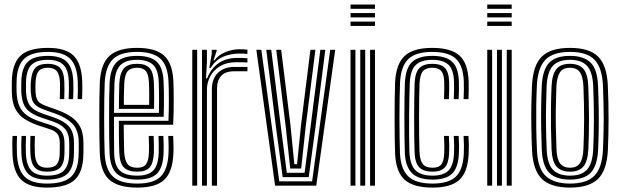

<svg xmlns="http://www.w3.org/2000/svg" viewBox="-20 -820 2747 848"><path d="M187 8.5Q109 8.5 73.6 -26.2Q38.2 -61 35 -141.2Q34.2 -160.2 34.2 -181.2Q34.2 -202.2 35.5 -219.5H55.2Q54.2 -203.2 54.1 -182Q54 -160.8 54.8 -142.2Q57.5 -71 88.4 -40.1Q119.2 -9.2 187 -9.2Q262 -9.2 294.1 -39.6Q326.2 -70 327.2 -138.5Q327.8 -147.2 327.8 -155.1Q327.8 -163 327.8 -171.1Q327.8 -179.2 327.8 -187.8Q327.8 -245 300.2 -273.1Q272.8 -301.2 222 -319L179 -334.2Q154.2 -343 141.2 -352.8Q128.2 -362.5 122.9 -376.9Q117.5 -391.2 116 -413.8Q115.2 -423.5 115.4 -434.1Q115.5 -444.8 116 -456.2Q118.8 -500 135.1 -519.1Q151.5 -538.2 191.8 -538.2Q226.2 -538.2 244.5 -520.8Q262.8 -503.2 264.2 -457.2Q264.8 -445 264.6 -425Q264.5 -405 263.8 -382.2H244Q244.8 -404 245 -423Q245.2 -442 244.8 -456.2Q243.5 -491 230.9 -505.9Q218.2 -520.8 191.8 -520.8Q162.8 -520.8 150.6 -505.8Q138.5 -490.8 137 -456.2Q136.5 -444.5 136.4 -434.9Q136.2 -425.2 137 -413.8Q138.2 -392.8 143.6 -381.2Q149 -369.8 159.4 -363.5Q169.8 -357.2 185 -351.5L227 -336.5Q262.5 -324 289.9 -307Q317.2 -290 332.9 -262Q348.5 -234 348.5 -187.8Q348.5 -179 348.6 -171Q348.8 -163 348.6 -155.1Q348.5 -147.2 348.2 -138.5Q347.2 -61.2 310.6 -26.4Q274 8.5 187 8.5ZM187 -26.8Q128.5 -26.8 102.8 -54.2Q77 -81.8 74.5 -143Q74 -160.2 73.9 -180.1Q73.8 -200 75 -219.5H95Q93.8 -200 93.8 -179.6Q93.8 -159.2 94.2 -144Q96.2 -90.8 117.9 -67.5Q139.5 -44.2 187 -44.2Q240.5 -44.2 262.5 -67Q284.5 -89.8 285.5 -138.8Q285.8 -152 285.8 -163.4Q285.8 -174.8 285.8 -187.8Q285.8 -228.5 267.9 -249.9Q250 -271.2 211.8 -284L166.8 -299.2Q134 -310.2 114.2 -324Q94.5 -337.8 85.1 -359Q75.8 -380.2 74 -413.8Q73.8 -426 73.9 -435.9Q74 -445.8 74 -456.2Q74.8 -518.2 101.6 -545.8Q128.5 -573.2 191.8 -573.2Q249.2 -573.2 275.2 -546.9Q301.2 -520.5 303.8 -459.5Q304.2 -443.8 304.2 -425Q304.2 -406.2 303 -382.2H283.2Q284.2 -406.2 284.4 -424.5Q284.5 -442.8 284 -459.2Q282 -513.2 259.1 -534.5Q236.2 -555.8 191.8 -555.8Q140 -555.8 117.8 -532.4Q95.5 -509 95 -456.2Q95 -445.2 94.8 -435.5Q94.5 -425.8 95 -413.8Q96.8 -384.5 104.8 -366.5Q112.8 -348.5 129.4 -337.1Q146 -325.8 172.8 -316.5L216.8 -301.5Q263 -285.8 284.9 -261Q306.8 -236.2 306.8 -187.8Q306.8 -174.8 306.8 -163.1Q306.8 -151.5 306.5 -138.8Q305.5 -79.8 278.4 -53.2Q251.2 -26.8 187 -26.8ZM187 -61.8Q150.5 -61.8 133.1 -80.9Q115.8 -100 114 -145Q113.5 -160.2 113.5 -180Q113.5 -199.8 114.5 -219.5H134.2Q133.2 -202 133.2 -182.5Q133.2 -163 133.8 -146.5Q135 -110.5 147.5 -94.9Q160 -79.2 187 -79.2Q217.8 -79.2 230.2 -93.8Q242.8 -108.2 243.5 -139Q244 -152 244 -163.4Q244 -174.8 244 -187.8Q244 -216.5 232.9 -229.5Q221.8 -242.5 201.2 -249L154.5 -264.2Q118.8 -276 91.4 -292.6Q64 -309.2 48.4 -337.9Q32.8 -366.5 32.2 -413.5Q32 -426.8 32.1 -437.2Q32.2 -447.8 32.2 -456.5Q32.8 -537.2 69.5 -572.9Q106.2 -608.5 191.8 -608.5Q269.5 -608.5 304.8 -574.4Q340 -540.2 343.2 -461.2Q343.8 -443.8 343.6 -422.8Q343.5 -401.8 342.5 -382.2H322.8Q323.8 -399.8 324 -421.1Q324.2 -442.5 323.5 -460Q320.5 -530.2 289.9 -560.5Q259.2 -590.8 191.8 -590.8Q117.5 -590.8 85.6 -559.2Q53.8 -527.8 53.2 -456.5Q53 -445.2 52.9 -435.5Q52.8 -425.8 53.2 -413.5Q54.8 -374.5 66.4 -349.6Q78 -324.8 101.2 -309.1Q124.5 -293.5 160.5 -281.8L206.5 -266.8Q239.8 -255.5 252.2 -237.4Q264.8 -219.2 264.8 -187.8Q264.8 -180 264.9 -172.1Q265 -164.2 264.9 -156.1Q264.8 -148 264.5 -138.8Q263.8 -98.5 246.1 -80.1Q228.5 -61.8 187 -61.8Z M586.5 8.5Q502 8.5 463.2 -25.9Q424.5 -60.2 420.8 -141Q419.8 -169 419.1 -210.6Q418.5 -252.2 418.5 -298.1Q418.5 -344 419.1 -386Q419.8 -428 420.8 -457Q425.2 -539 464.2 -573.8Q503.2 -608.5 585.2 -608.5Q666.5 -608.5 704.4 -574.8Q742.2 -541 745.8 -461Q746.5 -444 746.9 -422.2Q747.2 -400.5 747.2 -375.5Q747.2 -350.5 746.8 -323.5Q746.2 -296.5 744.8 -269H526.5Q526.8 -246.8 527 -224.8Q527.2 -202.8 527.6 -183.4Q528 -164 528.5 -149.2Q530.5 -111.8 543.2 -95.5Q556 -79.2 586.5 -79.2Q613.5 -79.2 624.8 -94.1Q636 -109 637.8 -146.2Q638.5 -158 638.2 -176.9Q638 -195.8 636.8 -219.5H658.5Q659.5 -195.8 659.8 -176.9Q660 -158 659.5 -145.2Q657.5 -99.2 640.9 -80.5Q624.2 -61.8 586.5 -61.8Q545 -61.8 526.8 -81.1Q508.5 -100.5 506.8 -147Q506.2 -163.8 505.8 -187Q505.2 -210.2 505.1 -236.1Q505 -262 505 -286.5H724Q725 -310.2 725.4 -334.2Q725.8 -358.2 725.8 -381Q725.8 -403.8 725.4 -423.9Q725 -444 724.2 -460Q720.8 -532 687.8 -561.4Q654.8 -590.8 585.2 -590.8Q513 -590.8 479.8 -559.5Q446.5 -528.2 442.5 -455.8Q441.2 -425.8 440.6 -383.5Q440 -341.2 440 -296Q440 -250.8 440.6 -210.2Q441.2 -169.8 442.2 -143Q445.8 -71.2 478.9 -40.2Q512 -9.2 586.5 -9.2Q657.8 -9.2 689.2 -39.8Q720.8 -70.2 724.2 -142Q724.8 -153 724.8 -166Q724.8 -179 724.4 -192.6Q724 -206.2 723.2 -219.5H744.8Q745.8 -201.2 746.2 -180.1Q746.8 -159 745.8 -141.2Q742.2 -60.5 705.5 -26Q668.8 8.5 586.5 8.5ZM586.5 -26.8Q524 -26.8 495.5 -53.4Q467 -80 463.8 -143.8Q462.8 -171.8 462.2 -212.8Q461.8 -253.8 461.8 -299.1Q461.8 -344.5 462.2 -385.6Q462.8 -426.8 464 -454.2Q467.5 -519 495.9 -546.1Q524.2 -573.2 585.2 -573.2Q643.5 -573.2 671.6 -548Q699.8 -522.8 702.5 -459.5Q703.5 -442.2 703.9 -418Q704.2 -393.8 704.1 -364.8Q704 -335.8 703 -304H483.5Q483.2 -256.8 483.5 -220.5Q483.8 -184.2 484.2 -145.5Q485 -91 508.2 -67.6Q531.5 -44.2 586.5 -44.2Q633 -44.2 655.6 -65.6Q678.2 -87 681 -143.2Q681.5 -158.8 681.2 -178.1Q681 -197.5 680 -219.5H701.5Q702.5 -199.2 702.9 -179.6Q703.2 -160 702.5 -142.8Q699.8 -79.5 673.2 -53.1Q646.8 -26.8 586.5 -26.8ZM483.5 -321.5H681.8Q682.5 -349.5 682.5 -375Q682.5 -400.5 682.1 -422Q681.8 -443.5 681 -459Q678.5 -514.8 654.5 -535.2Q630.5 -555.8 585.2 -555.8Q535.8 -555.8 512.1 -532.6Q488.5 -509.5 485.5 -453Q484.8 -435 484.2 -398.5Q483.8 -362 483.5 -321.5ZM505 -339.2Q505.2 -357 505.5 -376.8Q505.8 -396.5 506.1 -415.9Q506.5 -435.2 507 -451.8Q509.5 -499 527.8 -518.6Q546 -538.2 585.2 -538.2Q623.8 -538.2 640.6 -519.5Q657.5 -500.8 659.5 -457Q660 -445.8 660.4 -427.5Q660.8 -409.2 660.8 -386.5Q660.8 -363.8 660.2 -339.2ZM527 -356.8H638.8Q639 -377.2 639 -396.6Q639 -416 638.6 -431.6Q638.2 -447.2 637.8 -456.2Q636.2 -491.5 624.1 -506.1Q612 -520.8 585.2 -520.8Q556.5 -520.8 543.5 -505Q530.5 -489.2 528.8 -450.8Q528.2 -437.8 527.9 -423.1Q527.5 -408.5 527.2 -392.1Q527 -375.8 527 -356.8Z M872.2 0V-600H893.8L894 -548L889.8 -474H894.8Q913.5 -520 947 -542.1Q980.5 -564.2 1028.2 -564.2Q1040.5 -564.2 1053.4 -563.9Q1066.2 -563.5 1072.8 -562.8V-544Q1065.5 -544.5 1051.4 -544.9Q1037.2 -545.2 1024.2 -545.2Q981.2 -545.2 952.1 -527.8Q923 -510.2 908.5 -482.8Q894 -455.2 894 -425.2V0ZM829.2 0V-600H850.8V0ZM915.8 0V-427Q915.8 -472.2 942.8 -498.4Q969.8 -524.5 1014.8 -524.5Q1029.5 -524.5 1044.4 -524.5Q1059.2 -524.5 1072.8 -524.5V-505.2Q1059.5 -505.5 1044 -505.4Q1028.5 -505.2 1014.8 -505.2Q975.2 -505.2 956.9 -485.1Q938.5 -465 938.5 -429V0ZM904.5 -519.5 915.2 -583V-600H937L937.2 -595.8L922.8 -553.2H926.8Q944 -576.5 974.8 -589.5Q1005.5 -602.5 1038 -602.5Q1045.5 -602.5 1054.5 -602Q1063.5 -601.5 1072.8 -600.8V-581.8Q1065 -582.8 1056.8 -583.1Q1048.5 -583.5 1039.2 -583.5Q996.5 -583.5 964 -568.8Q931.5 -554 909.8 -519.5Z M1195 0 1112.2 -600H1134.2L1213.5 -19H1358.5L1438.5 -600H1460.5L1376.8 0ZM1228.5 -37.8 1200.2 -248.2 1156 -600H1178L1221.2 -254L1246.8 -56.8H1325.2L1351 -254.5L1394.8 -600H1416.8L1372 -248.2L1343.5 -37.8ZM1261.8 -75.5 1242 -260 1200 -600H1221.8L1263 -266.2L1280 -94.5H1292L1309.5 -267.5L1351 -600H1373L1330.2 -261.5L1310.2 -75.5Z M1528.2 -781V-800H1636.2V-781ZM1528.2 -705.5V-724.5H1636.2V-705.5ZM1528.2 -743.2V-762.2H1636.2V-743.2ZM1614.5 0V-600H1636.2V0ZM1528.2 0V-600H1549.8V0ZM1571.2 0V-600H1593V0Z M1890.2 8.5Q1806.2 8.5 1767.5 -25.9Q1728.8 -60.2 1725 -141Q1724 -169 1723.4 -210.6Q1722.8 -252.2 1722.8 -298.1Q1722.8 -344 1723.4 -386Q1724 -428 1725 -457Q1729.5 -539 1768.1 -573.8Q1806.8 -608.5 1888.8 -608.5Q1971.2 -608.5 2009.1 -574.8Q2047 -541 2050 -461.2Q2050.5 -444.2 2050.2 -422.6Q2050 -401 2049 -382.2H2027.5Q2028.5 -400.5 2028.8 -421.2Q2029 -442 2028.5 -460.2Q2025.8 -530.2 1993.5 -560.5Q1961.2 -590.8 1888.8 -590.8Q1817 -590.8 1783.9 -559.6Q1750.8 -528.5 1746.8 -455.8Q1745.5 -425.8 1744.9 -383.5Q1744.2 -341.2 1744.2 -295.9Q1744.2 -250.5 1744.9 -210Q1745.5 -169.5 1746.5 -143Q1749.8 -73.2 1783 -41.2Q1816.2 -9.2 1890.2 -9.2Q1961.5 -9.2 1993.4 -40Q2025.2 -70.8 2028.5 -142Q2029.2 -159.5 2029.1 -176.8Q2029 -194 2027.5 -219.5H2049Q2050.5 -197.5 2050.8 -179.9Q2051 -162.2 2050 -141.2Q2046.5 -61 2009.6 -26.2Q1972.8 8.5 1890.2 8.5ZM1890.2 -26.8Q1828 -26.8 1799.4 -55.5Q1770.8 -84.2 1768 -143.8Q1767 -171.8 1766.5 -212.9Q1766 -254 1766 -299.4Q1766 -344.8 1766.5 -385.9Q1767 -427 1768.2 -454.5Q1771.8 -519.8 1800.2 -546.5Q1828.8 -573.2 1888.8 -573.2Q1948.5 -573.2 1976.6 -547.6Q2004.8 -522 2006.8 -459.8Q2007.2 -443.5 2007 -423.4Q2006.8 -403.2 2005.8 -382.2H1984.2Q1985.2 -404.2 1985.5 -424.1Q1985.8 -444 1985.2 -459.2Q1983.5 -514 1959.8 -534.9Q1936 -555.8 1888.8 -555.8Q1841.8 -555.8 1817.2 -533.9Q1792.8 -512 1789.8 -453Q1789 -434 1788.2 -396.6Q1787.5 -359.2 1787 -314.1Q1786.5 -269 1786.8 -225.1Q1787 -181.2 1788.2 -148.8Q1791.2 -90.2 1815.8 -67.2Q1840.2 -44.2 1890.2 -44.2Q1937 -44.2 1959.9 -65.8Q1982.8 -87.2 1985.2 -143Q1985.8 -158.8 1985.8 -175.5Q1985.8 -192.2 1984.2 -219.5H2005.8Q2007.5 -190.8 2007.5 -174.9Q2007.5 -159 2006.8 -142.5Q2004 -80.2 1977.2 -53.5Q1950.5 -26.8 1890.2 -26.8ZM1890.2 -61.8Q1850.2 -61.8 1831.5 -81.2Q1812.8 -100.8 1811 -149.2Q1810 -177 1809.6 -216.9Q1809.2 -256.8 1809.2 -300.5Q1809.2 -344.2 1809.8 -384.2Q1810.2 -424.2 1811.2 -451.8Q1813.8 -502 1833 -520.1Q1852.2 -538.2 1888.8 -538.2Q1927.5 -538.2 1945 -519.9Q1962.5 -501.5 1963.8 -457.2Q1964 -444.8 1963.9 -426.2Q1963.8 -407.8 1962.5 -382.2H1941Q1942 -406.2 1942.2 -425Q1942.5 -443.8 1942 -456.5Q1941.2 -491 1929.4 -505.9Q1917.5 -520.8 1888.8 -520.8Q1860.8 -520.8 1847.8 -505.4Q1834.8 -490 1833 -450.5Q1832 -424.5 1831.4 -385.4Q1830.8 -346.2 1830.8 -302.6Q1830.8 -259 1831.2 -218.6Q1831.8 -178.2 1832.8 -149.2Q1834.8 -111.2 1847.6 -95.2Q1860.5 -79.2 1890.2 -79.2Q1918.5 -79.2 1929.8 -94.6Q1941 -110 1942 -145.5Q1942.5 -161.5 1942.5 -176Q1942.5 -190.5 1941 -219.5H1962.5Q1964 -194.2 1964.1 -176.2Q1964.2 -158.2 1963.8 -145.2Q1961.8 -99.8 1945 -80.8Q1928.2 -61.8 1890.2 -61.8Z M2132 -781V-800H2240V-781ZM2132 -705.5V-724.5H2240V-705.5ZM2132 -743.2V-762.2H2240V-743.2ZM2218.2 0V-600H2240V0ZM2132 0V-600H2153.5V0ZM2175 0V-600H2196.8V0Z M2497.5 8.5Q2412.2 8.5 2373 -30Q2333.8 -68.5 2329.8 -156.5Q2327.5 -210.2 2326.8 -257.8Q2326 -305.2 2326.8 -351Q2327.5 -396.8 2329.8 -444.2Q2334.2 -532 2373.2 -570.2Q2412.2 -608.5 2497.5 -608.5Q2583.5 -608.5 2622 -569.6Q2660.5 -530.8 2664.5 -443.8Q2668 -362.5 2667.9 -294.5Q2667.8 -226.5 2664.8 -156.2Q2660.2 -67.5 2620.9 -29.5Q2581.5 8.5 2497.5 8.5ZM2497.5 -9.2Q2571 -9.2 2605 -43.5Q2639 -77.8 2643 -157.2Q2646.2 -227 2646.4 -293.2Q2646.5 -359.5 2643 -442.8Q2639.5 -520.2 2606.4 -555.5Q2573.2 -590.8 2497.5 -590.8Q2422.8 -590.8 2388.9 -556Q2355 -521.2 2351.2 -442Q2349.2 -399.8 2348.5 -355.5Q2347.8 -311.2 2348.4 -262.2Q2349 -213.2 2351.5 -156.5Q2355.2 -74.5 2391.2 -41.9Q2427.2 -9.2 2497.5 -9.2ZM2497.5 -26.8Q2436.2 -26.8 2406.1 -56.6Q2376 -86.5 2372.8 -159.5Q2371 -206.5 2370.2 -254.1Q2369.5 -301.8 2370.1 -348.8Q2370.8 -395.8 2372.8 -440.2Q2376.2 -511.2 2405 -542.2Q2433.8 -573.2 2497.5 -573.2Q2557.8 -573.2 2588 -544Q2618.2 -514.8 2621.2 -443Q2623.5 -390.2 2624.2 -342.8Q2625 -295.2 2624.4 -250.2Q2623.8 -205.2 2621.8 -160.2Q2618.2 -87.8 2589 -57.2Q2559.8 -26.8 2497.5 -26.8ZM2497.5 -44.2Q2548.5 -44.2 2572.8 -70.9Q2597 -97.5 2600 -160.8Q2602.8 -219.5 2603 -289.8Q2603.2 -360 2600 -439.8Q2597.2 -503.5 2572.5 -529.6Q2547.8 -555.8 2497.5 -555.8Q2446.2 -555.8 2421.9 -529.2Q2397.5 -502.8 2394.2 -439.5Q2392.8 -400.8 2391.9 -356.5Q2391 -312.2 2391.6 -263.1Q2392.2 -214 2394.5 -160.2Q2397.2 -95.8 2422.5 -70Q2447.8 -44.2 2497.5 -44.2ZM2497.5 -61.8Q2458.2 -61.8 2438.4 -84Q2418.5 -106.2 2416 -161Q2414 -210.2 2413.4 -256.1Q2412.8 -302 2413.4 -347.1Q2414 -392.2 2416 -438.5Q2418.5 -492.2 2437.6 -515.2Q2456.8 -538.2 2497.5 -538.2Q2536 -538.2 2556 -516.5Q2576 -494.8 2578.2 -439.2Q2581.2 -365.5 2581.4 -296Q2581.5 -226.5 2578.5 -161.8Q2576 -107.5 2556.8 -84.6Q2537.5 -61.8 2497.5 -61.8ZM2497.5 -79.2Q2527.8 -79.2 2541.4 -99.2Q2555 -119.2 2556.8 -162.8Q2559.5 -223.8 2559.8 -290.6Q2560 -357.5 2556.8 -438.2Q2555 -482 2541 -501.4Q2527 -520.8 2497.5 -520.8Q2466.8 -520.8 2453.2 -500.8Q2439.8 -480.8 2437.5 -437.5Q2435.8 -392.5 2435 -349.2Q2434.2 -306 2435 -260.4Q2435.8 -214.8 2437.8 -161.8Q2439.5 -116.8 2454.1 -98Q2468.8 -79.2 2497.5 -79.2Z"/></svg>

Font: Big Shoulders Inline Display Thin
Style: Bold
Weight: 700
Version: Version 2.002